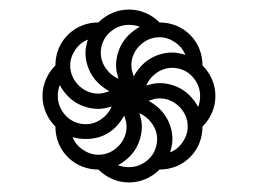

<svg xmlns="http://www.w3.org/2000/svg" viewBox="-20 -541 540 402"><path d="M186 -345Q192 -345 197.5 -346.5Q203 -348 209 -350Q198 -356 188.5 -364.5Q179 -373 172.5 -383.5Q166 -394 162.5 -406Q159 -418 159 -431Q159 -438 160.5 -445Q162 -452 164 -458Q148 -452 137.5 -436.5Q127 -421 127 -404Q127 -392 131.5 -381.5Q136 -371 144.5 -362.5Q153 -354 163.5 -349.5Q174 -345 186 -345ZM260 -381Q266 -392 274.5 -401.5Q283 -411 293.5 -417.5Q304 -424 316 -427.5Q328 -431 341 -431Q348 -431 355 -429.5Q362 -428 368 -426Q362 -442 346.5 -452.5Q331 -463 314 -463Q302 -463 291.5 -458.5Q281 -454 272.5 -445.5Q264 -437 259.5 -426.5Q255 -416 255 -404Q255 -398 256.5 -392.5Q258 -387 260 -381ZM228 -376Q226 -383 224.5 -390Q223 -397 223 -404Q223 -416 226.5 -428.5Q230 -441 236.5 -451.5Q243 -462 252.5 -470.5Q262 -479 273 -485Q267 -487 261.5 -488Q256 -489 250 -489Q238 -489 227.5 -484.5Q217 -480 208.5 -472Q200 -464 195.5 -453Q191 -442 191 -431Q191 -413 201.5 -398Q212 -383 228 -376ZM160 -281Q177 -281 192 -291.5Q207 -302 214 -318Q207 -316 200 -314.5Q193 -313 186 -313Q174 -313 161.5 -316.5Q149 -320 138.5 -326.5Q128 -333 119.5 -342.5Q111 -352 105 -363Q103 -357 102 -351.5Q101 -346 101 -340Q101 -328 105.5 -317.5Q110 -307 118 -298.5Q126 -290 137 -285.5Q148 -281 160 -281ZM395 -317Q397 -323 398 -328.5Q399 -334 399 -340Q399 -352 394.5 -362.5Q390 -373 382 -381.5Q374 -390 363 -394.5Q352 -399 341 -399Q323 -399 308 -388.5Q293 -378 286 -362Q293 -364 300 -365.5Q307 -367 314 -367Q326 -367 338.5 -363.5Q351 -360 361.5 -353.5Q372 -347 380.5 -337.5Q389 -328 395 -317ZM186 -217Q198 -217 208.5 -221.5Q219 -226 227.5 -234.5Q236 -243 240.5 -253.5Q245 -264 245 -276Q245 -282 243.5 -287.5Q242 -293 240 -299Q234 -288 225.5 -278.5Q217 -269 206.5 -262.5Q196 -256 184 -253Q172 -250 160 -250Q152 -250 145 -251Q138 -252 132 -254Q138 -238 153.5 -227.5Q169 -217 186 -217ZM336 -222Q352 -228 362.5 -243.5Q373 -259 373 -276Q373 -288 368.5 -298.5Q364 -309 355.5 -317.5Q347 -326 336.5 -330.5Q326 -335 314 -335Q308 -335 302.5 -333.5Q297 -332 291 -330Q302 -324 311.5 -315.5Q321 -307 327.5 -296.5Q334 -286 337.5 -274Q341 -262 341 -250Q341 -242 339.5 -235Q338 -228 336 -222ZM250 -191Q262 -191 272.5 -195.5Q283 -200 291.5 -208Q300 -216 304.5 -227Q309 -238 309 -250Q309 -267 298.5 -282Q288 -297 272 -304Q274 -297 275.5 -290Q277 -283 277 -276Q277 -264 273.5 -251.5Q270 -239 263.5 -228.5Q257 -218 247.5 -209.5Q238 -201 227 -195Q233 -193 238.5 -192Q244 -191 250 -191ZM250 -159Q232 -159 215.5 -166Q199 -173 186 -186Q168 -186 151.5 -192.5Q135 -199 122 -212Q109 -225 102.5 -241.5Q96 -258 96 -276Q83 -289 76 -305.5Q69 -322 69 -340Q69 -358 76 -374.5Q83 -391 96 -404Q96 -422 102.5 -438.5Q109 -455 122 -468Q135 -481 151.5 -487.5Q168 -494 186 -494Q199 -507 215.5 -514Q232 -521 250 -521Q268 -521 284.5 -514Q301 -507 314 -494Q332 -494 348.5 -487.5Q365 -481 378 -468Q391 -455 397.5 -438.5Q404 -422 404 -404Q417 -391 424 -374.5Q431 -358 431 -340Q431 -322 424 -305.5Q417 -289 404 -276Q404 -258 397.5 -241.5Q391 -225 378 -212Q365 -199 348.5 -192.5Q332 -186 314 -186Q301 -173 284.5 -166Q268 -159 250 -159Z"/></svg>

Font: Iosevka Term Curly Extralight
Style: Regular
Weight: 200
Designer: Belleve Invis
Foundry: Belleve Invis
Version: Version 32.3.0